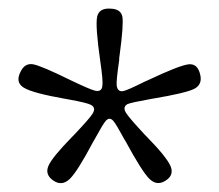

<svg xmlns="http://www.w3.org/2000/svg" viewBox="-20 -814 508 446"><path d="M196.3 -484.4Q197.3 -486.3 199.2 -489.3Q218.8 -525.4 225.6 -533.2Q234.4 -543 243.2 -533.2Q250 -525.4 269.5 -489.3Q271.5 -486.3 272.5 -484.4Q309.6 -416 326.7 -398.9Q343.8 -381.8 363.3 -393.6Q384.8 -406.2 376.5 -427.2Q368.2 -448.2 320.3 -497.1Q319.3 -498 316.4 -501Q280.3 -540 273.4 -550.8Q263.7 -565.4 276.4 -572.3Q286.1 -576.2 330.1 -584Q334 -585 335.9 -585Q411.1 -597.7 430.7 -607.4Q450.2 -617.2 445.3 -639.6Q439.5 -667 418 -664.6Q396.5 -662.1 324.2 -627.9Q321.3 -627 315.4 -624Q276.4 -604.5 266.6 -602.5Q252.9 -599.6 251 -616.2Q250 -627 256.8 -673.8Q256.8 -681.6 257.8 -685.5Q267.6 -757.8 264.2 -775.4Q260.7 -793 237.3 -793.9Q210 -795.9 205.6 -774.9Q201.2 -753.9 212.9 -671.9Q219.7 -626 217.8 -615.2Q216.8 -599.6 200.2 -603.5Q188.5 -606.4 143.6 -627.9Q76.2 -661.1 57.1 -664.6Q38.1 -668 28.3 -648.4Q14.6 -623 35.2 -610.4Q55.7 -597.7 133.8 -584Q135.7 -584 139.6 -583Q182.6 -575.2 191.4 -570.3Q204.1 -563.5 194.3 -548.8Q187.5 -538.1 151.4 -500Q148.4 -497.1 147.5 -496.1Q100.6 -448.2 92.3 -428.2Q84 -408.2 104 -394.5Q124 -380.9 142.1 -398.4Q160.2 -416 196.3 -484.4Z"/></svg>

Font: Bpmf GenWan Min R
Style: R
Weight: 400
Foundry: But Ko
Version: Version 1.320